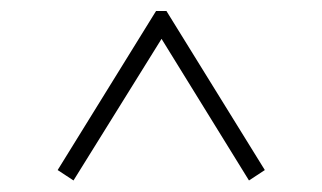

<svg xmlns="http://www.w3.org/2000/svg" viewBox="-20 -629 576 343"><path d="M83 -325.2 111.3 -306.6 268.6 -559.6 424.8 -306.6 453.1 -325.2 277.3 -609.4H258.8Z"/></svg>

Font: Abhaya Libre Medium
Style: Regular
Weight: 500
Designer: Pushpananda Ekanayake, Sol Matas, Pathum Egodawatta
Foundry: Mooniak
Version: Version 1.050 ; ttfautohint (v1.6)